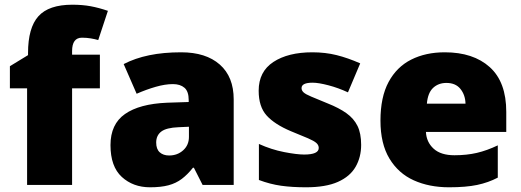

<svg xmlns="http://www.w3.org/2000/svg" viewBox="-20 -785 2211 815"><path d="M404 -410H286V0H95V-410H22V-504L99 -551V-560Q99 -667 143 -716Q187 -765 287 -765Q330 -765 365 -758.5Q400 -752 438 -739L397 -615Q383 -619 365.5 -622Q348 -625 328 -625Q286 -625 286 -568V-553H404Z M749 -563Q854 -563 913 -511Q972 -459 972 -363V0H840L803 -73H799Q776 -44 751.5 -25.5Q727 -7 695 1.5Q663 10 617 10Q545 10 497 -34Q449 -78 449 -169Q449 -258 510.5 -301Q572 -344 689 -349L781 -352V-360Q781 -397 763 -412.5Q745 -428 714 -428Q681 -428 641 -416.5Q601 -405 560 -387L505 -513Q553 -538 613.5 -550.5Q674 -563 749 -563ZM738 -245Q686 -243 664.5 -226.5Q643 -210 643 -180Q643 -152 658 -138.5Q673 -125 698 -125Q733 -125 757.5 -147Q782 -169 782 -204V-247Z M1513 -170Q1513 -118 1489.5 -77Q1466 -36 1414.5 -13Q1363 10 1279 10Q1220 10 1173.5 3.5Q1127 -3 1079 -21V-174Q1132 -150 1186 -139.5Q1240 -129 1271 -129Q1333 -129 1333 -157Q1333 -169 1323 -178Q1313 -187 1287.5 -198Q1262 -209 1215 -228Q1146 -257 1112 -294.5Q1078 -332 1078 -400Q1078 -481 1140.5 -522Q1203 -563 1306 -563Q1361 -563 1409 -551Q1457 -539 1509 -516L1457 -393Q1416 -412 1374 -423Q1332 -434 1307 -434Q1260 -434 1260 -411Q1260 -401 1268.5 -393Q1277 -385 1301 -375Q1325 -365 1371 -346Q1419 -327 1450.5 -304.5Q1482 -282 1497.5 -250.5Q1513 -219 1513 -170Z M1868 -563Q1989 -563 2059 -500Q2129 -437 2129 -310V-225H1788Q1790 -182 1820.5 -154Q1851 -126 1909 -126Q1961 -126 2004 -136Q2047 -146 2093 -168V-31Q2053 -10 2005.5 0Q1958 10 1886 10Q1802 10 1736.5 -19.5Q1671 -49 1633 -112Q1595 -175 1595 -273Q1595 -373 1629.5 -437Q1664 -501 1725.5 -532Q1787 -563 1868 -563ZM1875 -433Q1841 -433 1818.5 -412Q1796 -391 1792 -345H1956Q1955 -382 1934.5 -407.5Q1914 -433 1875 -433Z"/></svg>

Font: Noto Sans Oriya Blk
Style: Regular
Weight: 900
Designer: Amélie Bonet and Sol Matas
Foundry: Google LLC
Version: Version 2.006; ttfautohint (v1.8.4.7-5d5b)